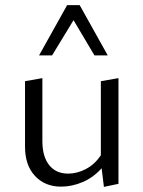

<svg xmlns="http://www.w3.org/2000/svg" viewBox="-20 -726 561 752"><path d="M78 -151V-408L146 -420V-173Q146 -113 172.5 -79.5Q199 -46 247 -46Q282 -46 316.5 -64Q351 -82 375 -118V-408L444 -420V-6L387 6L378 -67Q346 -31 304 -13Q262 5 219 5Q156 5 117 -37Q78 -79 78 -151ZM268 -647 184 -509H133L243 -706H292L402 -509H350Z"/></svg>

Font: LXGW Bright GB
Style: Regular
Weight: 400
Designer: Christian Thalmann (Catharsis Fonts)
Foundry: LXGW / Christian Thalmann (Catharsis Fonts) / Fontworks Inc.
Version: Version 5.510